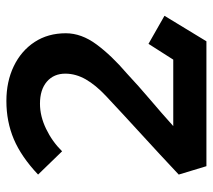

<svg xmlns="http://www.w3.org/2000/svg" viewBox="-52 -598 650 586"><g transform="rotate(-90 273.0 -305.0)"><path d="M58.8 0 33.2 -84.5Q96.5 -144 156.8 -199Q217 -254 273 -306.5Q306.5 -338 323.8 -368.2Q341 -398.5 341.2 -429.8Q341.5 -465.5 317 -486.8Q292.5 -508 249.5 -508Q211.5 -508 172.9 -489.4Q134.2 -470.8 104.2 -440.5L33.2 -513.8Q87.5 -565 141.1 -587.8Q194.8 -610.5 257.8 -610.5Q317.2 -610.5 364.1 -587.9Q411 -565.2 437.8 -524.4Q464.5 -483.5 464.5 -429.2Q464.5 -381.5 430.4 -335.4Q396.2 -289.2 341.8 -242.8Q303.5 -207 262.5 -172.2Q221.5 -137.5 181.2 -101.2H384L432.2 -176.8L517.8 -128L440 0Z"/></g></svg>

Font: Podkova VF Beta
Style: Regular
Weight: 400
Designer: Ilya Yudin
Foundry: Cyreal (www.cyreal.org)
Version: Version 2.100